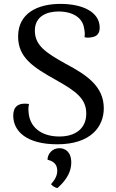

<svg xmlns="http://www.w3.org/2000/svg" viewBox="-20 -727 597 986"><path d="M274 14C447 14 513 -77 513 -171C513 -284 424 -343 318 -399C216 -456 159 -493 159 -570C159 -645 223 -668 280 -668C355 -668 405 -635 412 -581C415 -567 417 -551 414 -536C425 -533 437 -533 446 -535C481 -538 492 -559 492 -585C492 -663 409 -707 290 -707C173 -707 73 -659 73 -540C73 -431 150 -382 268 -316C369 -259 423 -221 423 -144C423 -65 365 -26 285 -26C188 -26 132 -78 127 -149C125 -166 126 -180 129 -193C67 -202 48 -173 48 -133C48 -53 117 14 274 14ZM275 239C328 192 346 148 346 108C346 52 314 34 285 34C247 34 224 65 224 93C245 99 274 109 274 150C274 174 263 195 242 219C251 229 261 236 275 239Z"/></svg>

Font: Arima Koshi Medium
Style: Regular
Weight: 500
Designer: Joana Correia and Natanael Gama
Foundry: NDISCOVER
Version: Version 1.019;PS 001.019;hotconv 1.0.88;makeotf.lib2.5.64775